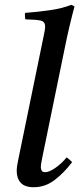

<svg xmlns="http://www.w3.org/2000/svg" viewBox="-20 -772 332 804"><path d="M259 -113Q272 -104 282 -93Q248 -48 208.5 -18Q169 12 121 12Q84 12 67 -6.5Q50 -25 50 -56Q50 -67 52 -80Q54 -93 57 -106L162 -617Q165 -631 167 -642.5Q169 -654 169 -661Q169 -681 151.5 -685.5Q134 -690 86 -691Q85 -698 84.5 -704.5Q84 -711 85 -718Q139 -722 190.5 -729.5Q242 -737 279 -752L292 -745Q282 -708 271.5 -664Q261 -620 250 -565L157 -112Q156 -105 153.5 -93.5Q151 -82 151 -72Q151 -63 155 -57Q159 -51 169 -51Q186 -51 212 -69Q238 -87 259 -113Z"/></svg>

Font: Castoro
Style: Italic
Weight: 400
Italic angle: -11°
Designer: John Hudson with Paul Hanslow, assisted by Kaja Sojewska.
Foundry: Tiro Typeworks Ltd.
Version: Version 2.04